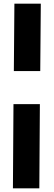

<svg xmlns="http://www.w3.org/2000/svg" viewBox="-20 -958 291 1040"><path d="M193 62H50L53 -394H196ZM58 -938H201L198 -573H55Z"/></svg>

Font: Covid19
Style: Regular
Weight: 400
Designer: Peter Wiegel
Foundry: (c) CAT - Ing. Peter Wiegel.  for Rudolf Maass + Partner GmbH
Version: Version 001.000